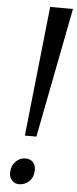

<svg xmlns="http://www.w3.org/2000/svg" viewBox="-60 -906 381 947"><g transform="rotate(5 131.0 -433.0)"><path d="M149 -875H262L137 -232H80ZM23.5 -48Q25 -79.5 45.5 -99.8Q66 -120 92 -120Q119.5 -120 132.5 -103.2Q145.5 -86.5 143.5 -61.5Q142 -29 121 -9.8Q100 9.5 72 9.5Q50.5 9.5 36.2 -6Q22 -21.5 23.5 -48Z"/></g></svg>

Font: Merriweather 48pt
Style: Italic
Weight: 400
Italic angle: -7.8°
Version: Version 2.101